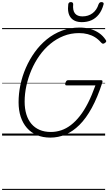

<svg xmlns="http://www.w3.org/2000/svg" viewBox="-20 -1299 1038 1839"><path d="M463 19Q390 19 333.5 -5Q277 -29 238 -73.5Q199 -118 178.5 -180Q158 -242 158 -320Q158 -402 175.5 -486Q193 -570 228 -650Q263 -730 313 -799.5Q363 -869 428 -922Q493 -975 572 -1005Q651 -1035 742 -1035Q798 -1035 845 -1021.5Q892 -1008 929.5 -982Q967 -956 993 -916Q1000 -907 996.5 -899.5Q993 -892 981 -885Q971 -879 964 -880.5Q957 -882 946 -894Q921 -923 889.5 -942.5Q858 -962 820 -972Q782 -982 737 -982Q658 -982 589 -954.5Q520 -927 462 -879Q404 -831 358.5 -767Q313 -703 281.5 -629.5Q250 -556 233 -478.5Q216 -401 216 -325Q216 -258 232.5 -204Q249 -150 281 -112.5Q313 -75 359.5 -55Q406 -35 467 -35Q518 -35 566 -51Q614 -67 658.5 -101Q703 -135 744.5 -187.5Q786 -240 823 -313Q860 -386 894 -481H618Q606 -481 605 -488.5Q604 -496 607 -507Q612 -520 617.5 -525.5Q623 -531 634 -531H945Q958 -531 960.5 -526Q963 -521 960 -508Q914 -366 859 -265.5Q804 -165 741 -102.5Q678 -40 608 -10.5Q538 19 463 19ZM764 -1087Q692 -1087 657.5 -1130.5Q623 -1174 634 -1259Q636 -1269 642 -1274Q648 -1279 659 -1279Q670 -1279 675.5 -1273.5Q681 -1268 681 -1259Q675 -1199 698 -1170.5Q721 -1142 769 -1142Q826 -1142 866.5 -1172.5Q907 -1203 924 -1258Q929 -1269 935 -1274Q941 -1279 952 -1279Q964 -1279 969.5 -1273Q975 -1267 972 -1257Q956 -1198 926 -1160.5Q896 -1123 855.5 -1105Q815 -1087 764 -1087ZM0 510H987V520H0ZM0 -20H987V0H0ZM0 -505H987V-500H0ZM0 -1030H987V-1020H0Z"/></svg>

Font: Playwrite CO Guides
Style: Regular
Weight: 400
Designer: Veronika Burian, José Scaglione
Foundry: TypeTogether
Version: Version 1.003